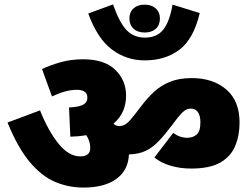

<svg xmlns="http://www.w3.org/2000/svg" viewBox="-20 -900 1138 868"><path d="M883 -841Q855 -723 791 -675Q727 -627 634 -627Q551 -627 485.5 -676.5Q420 -726 379 -839L491 -880Q521 -795 553.5 -762.5Q586 -730 635 -730Q690 -730 718.5 -766.5Q747 -803 760 -879ZM565 -817Q565 -845 583.5 -862Q602 -879 634 -879Q665 -879 684 -862Q703 -845 703 -817Q703 -787 684.5 -770Q666 -753 634 -753Q602 -753 583.5 -770.5Q565 -788 565 -817ZM170 -588Q209 -606 255 -619Q301 -632 356 -632Q452 -632 501 -584.5Q550 -537 550 -468Q550 -389 493 -341Q504 -330 519 -330Q539 -330 554.5 -343.5Q570 -357 589 -382L616 -417Q645 -456 676.5 -485Q708 -514 749 -530.5Q790 -547 847 -547Q943 -547 1003 -495.5Q1063 -444 1063 -346Q1063 -287 1043 -239.5Q1023 -192 975.5 -165Q928 -138 844 -138Q794 -138 750.5 -151Q707 -164 678 -188L763 -299Q780 -287 795.5 -282Q811 -277 825 -277Q852 -277 869 -291.5Q886 -306 886 -347Q886 -376 875 -392.5Q864 -409 843 -409Q827 -409 814 -399.5Q801 -390 781 -365L760 -337Q726 -292 698 -262.5Q670 -233 638.5 -218Q607 -203 563 -202Q560 -131 506.5 -91.5Q453 -52 357 -52Q290 -52 229.5 -77.5Q169 -103 115 -167Q61 -231 14 -346L161 -401Q198 -308 244.5 -250.5Q291 -193 343 -193Q388 -193 388 -231Q388 -262 370 -289Q337 -283 298 -282L292 -414Q342 -417 358.5 -428Q375 -439 375 -458Q375 -478 361.5 -486Q348 -494 328 -494Q301 -494 272.5 -486Q244 -478 215 -464Z"/></svg>

Font: Noto Sans Devanagari UI Black
Style: Regular
Weight: 900
Designer: Jelle Bosma - Monotype Design Team
Foundry: Monotype Imaging Inc.
Version: Version 2.003; ttfautohint (v1.8.4.7-5d5b)